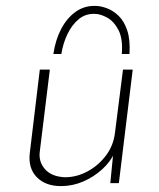

<svg xmlns="http://www.w3.org/2000/svg" viewBox="-20 -621 538 651"><path d="M187 10Q134 10 104.5 -20.5Q75 -51 81 -102L115 -385H149L115 -108Q110 -73 132.5 -47.5Q155 -22 200 -20Q240 -20 277 -40Q314 -60 339.5 -94Q365 -128 370 -172L397 -385H430L383 0H354L365 -112L368 -103Q355 -73 326.5 -47Q298 -21 262 -5.5Q226 10 187 10ZM303 -601Q321 -601 342.5 -593Q364 -585 382.5 -567Q401 -549 411.5 -517.5Q422 -486 419 -438H393Q397 -490 381.5 -519.5Q366 -549 343 -561.5Q320 -574 301 -574Q270 -575 247 -556Q224 -537 209 -506Q194 -475 188 -438H161Q168 -486 187.5 -523Q207 -560 236.5 -581Q266 -602 303 -601Z"/></svg>

Font: Josefin Sans Thin ExtraLight
Style: Italic
Weight: 250
Italic angle: -7°
Version: Version 2.000